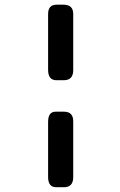

<svg xmlns="http://www.w3.org/2000/svg" viewBox="-20 -686 505 805"><path d="M287 -177.7V56.7Q287 99 248 99H215.7Q181.7 99 181.7 56.3V-175.3Q181.7 -217.7 213.3 -217.7H248.3Q287 -217.7 287 -177.7ZM181.7 -393.3V-627Q181.7 -666.3 217 -666.3H246Q287 -666.3 287 -627.7V-392Q287 -349.7 247.7 -349.7H216.3Q181.7 -349.7 181.7 -393.3Z"/></svg>

Font: Vivano Light
Style: Regular
Weight: 300
Designer: Joe Prince, Josias Burgherr
Version: Version 2.064;September 19, 2022;FontCreator 14.0.0.2877 64-